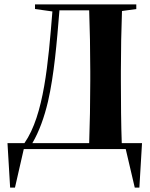

<svg xmlns="http://www.w3.org/2000/svg" viewBox="-20 -677 679 872"><path d="M139 -636 218 -625C199 -391 180 -155 91 -27H14L26 175H48L88 0H551L592 175H613L625 -27H533C530 -106 529 -217 529 -310V-354C529 -443 531 -549 534 -627L599 -636V-657H139ZM198 -216C226 -338 238 -483 250 -630H385C388 -552 390 -444 390 -354V-310C390 -217 388 -106 385 -27H127C158 -80 181 -144 198 -216Z"/></svg>

Font: Source Serif 4 Display
Style: Bold
Weight: 700
Designer: Frank Grießhammer
Foundry: Adobe Systems Incorporated
Version: Version 4.004;hotconv 1.0.117;makeotfexe 2.5.65602